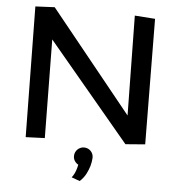

<svg xmlns="http://www.w3.org/2000/svg" viewBox="-60 -759 943 1023"><g transform="rotate(5 411.5 -247.5)"><path d="M627.9 -162.1 620.1 -695.8 729 -688 734.9 -17.1 629.9 -8.8 192.9 -530.8 199.2 -3.9 97.2 0 87.9 -698.2 190.9 -703.1ZM461.9 78.1Q460.9 100.1 454.6 122.6Q449.2 141.6 437.7 164.6Q426.3 187.5 404.3 208L359.9 191.9Q366.2 184.6 371.6 174.3Q376.5 165.5 381.1 152.3Q385.7 139.2 389.2 122.1Q377 115.2 369.6 103.8Q362.3 92.3 362.3 78.1Q362.3 67.4 366.2 58.3Q370.1 49.3 377 42.5Q383.8 35.6 392.8 31.7Q401.9 27.8 412.1 27.8Q433.1 27.8 447.5 42.2Q461.9 56.6 461.9 78.1Z"/></g></svg>

Font: McLaren
Style: Regular
Weight: 400
Designer: Astigmatic (AOETI)
Foundry: Astigmatic (AOETI)
Version: Version 1.000